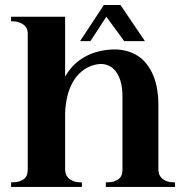

<svg xmlns="http://www.w3.org/2000/svg" viewBox="-20 -740 729 760"><path d="M304.2 0H23.9V-18.1Q44.4 -18.1 57.1 -22.2Q69.8 -26.4 77.1 -33.4Q84.5 -40.5 87.2 -49.6Q89.8 -58.6 89.8 -68.8V-607.9Q89.8 -615.2 87.2 -623.5Q84.5 -631.8 77.1 -638.9Q69.8 -646 57.1 -650.9Q44.4 -655.8 23.9 -655.8V-673.8H237.8V-437Q247.6 -454.1 261.2 -470.5Q274.9 -486.8 293.2 -500.5Q311.5 -514.2 334.7 -524.4Q357.9 -534.7 387.2 -540Q428.2 -547.4 460.4 -542.5Q492.7 -537.6 517.1 -523.9Q541.5 -510.3 558.6 -489Q575.7 -467.8 586.4 -441.9Q597.2 -416 602.1 -386.7Q606.9 -357.4 606.9 -328.1V-68.8Q606.9 -61.5 609.4 -52.7Q611.8 -43.9 618.7 -36.4Q625.5 -28.8 638.4 -23.4Q651.4 -18.1 672.9 -18.1V0H398.9V-18.1Q419.4 -18.1 432.1 -22.2Q444.8 -26.4 452.1 -33.4Q459.5 -40.5 462.2 -49.6Q464.8 -58.6 464.8 -68.8V-357.9Q464.8 -396 456.1 -422.4Q447.3 -448.7 432.6 -464.1Q418 -479.5 398.4 -484.4Q378.9 -489.3 356.9 -483.9Q326.7 -476.6 304.4 -458.3Q282.2 -439.9 267.8 -414.3Q253.4 -388.7 246.1 -356.9Q238.8 -325.2 237.8 -291V-68.8Q237.8 -61.5 240.2 -52.7Q242.7 -43.9 249.8 -36.4Q256.8 -28.8 269.8 -23.4Q282.7 -18.1 304.2 -18.1ZM553.7 -577.1H471.7L400.9 -673.8L337.9 -577.1H296.9L391.1 -720.2H457Z"/></svg>

Font: Uncial Antiqua
Style: Regular
Weight: 400
Version: Version 1.000